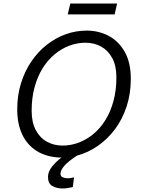

<svg xmlns="http://www.w3.org/2000/svg" viewBox="-20 -882 800 1092"><path d="M336 190Q303 190 278 176Q253 162 253 124Q253 94 276.5 65Q300 36 331 13Q327 14 324 14Q321 14 317 14Q242 10 188.5 -23.5Q135 -57 106.5 -117Q78 -177 78 -260Q78 -340 99.5 -409Q121 -478 159 -533.5Q197 -589 247 -628Q297 -667 354.5 -687.5Q412 -708 473 -708Q541 -708 598 -678Q655 -648 689.5 -587Q724 -526 724 -434Q724 -349 700 -276Q676 -203 633.5 -146.5Q591 -90 536 -52Q481 -14 418 3Q366 37 345 62Q324 87 324 106Q324 121 337 126.5Q350 132 366 132Q375 132 384.5 130Q394 128 401 127L394 182Q380 185 365.5 187.5Q351 190 336 190ZM336 -54Q383 -54 428 -71Q473 -88 512 -120.5Q551 -153 580 -200Q609 -247 625.5 -308Q642 -369 642 -442Q642 -508 618.5 -551.5Q595 -595 555.5 -617Q516 -639 466 -639Q419 -639 374 -622Q329 -605 290 -572.5Q251 -540 222 -493Q193 -446 176.5 -385.5Q160 -325 160 -252Q160 -186 183.5 -142Q207 -98 247 -76Q287 -54 336 -54ZM365 -800 380 -862H646L632 -800Z"/></svg>

Font: Ubuntu Sans
Style: Italic
Weight: 400
Italic angle: -13.5°
Designer: Dalton Maag Ltd
Foundry: Dalton Maag Ltd
Version: Version 1.006